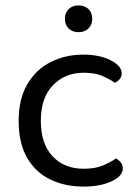

<svg xmlns="http://www.w3.org/2000/svg" viewBox="-20 -677 518 710"><path d="M289 -408Q221 -408 176 -362Q131 -316 131 -230Q131 -145 174.5 -99Q218 -53 289 -53Q331 -53 359 -64.5Q387 -76 409 -91Q420 -85 427 -76Q434 -67 434 -54Q434 -26 392.5 -6.5Q351 13 289 13Q220 13 165.5 -13.5Q111 -40 80 -94Q49 -148 49 -230Q49 -311 81 -365.5Q113 -420 167.5 -447.5Q222 -475 287 -475Q349 -475 389.5 -454Q430 -433 430 -406Q430 -394 423 -385Q416 -376 405 -371Q383 -386 356.5 -397Q330 -408 289 -408ZM321 -607Q321 -585 307 -571.5Q293 -558 270 -558Q248 -558 234 -571.5Q220 -585 220 -607Q220 -630 234 -643.5Q248 -657 270 -657Q293 -657 307 -643.5Q321 -630 321 -607Z"/></svg>

Font: Baloo Bhaina 2
Style: Regular
Weight: 400
Designer: Yesha Goshar, Manish Minz, Shuchita Grover and Ek Type
Foundry: Ek Type
Version: Version 1.700